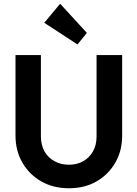

<svg xmlns="http://www.w3.org/2000/svg" viewBox="-20 -998 736 1028"><path d="M349 10Q266 10 201.5 -26.5Q137 -63 100 -127Q63 -191 63 -272V-703H199V-268Q199 -221 218.5 -187Q238 -153 272.5 -134.5Q307 -116 349 -116Q392 -116 425 -134.5Q458 -153 477.5 -187Q497 -221 497 -267V-703H634V-271Q634 -190 597 -126.5Q560 -63 496.5 -26.5Q433 10 349 10ZM395 -760 217 -876 302 -978 445 -822Z"/></svg>

Font: Outfit SemiBold
Style: Regular
Weight: 600
Designer: Rodrigo Fuenzalida
Foundry: fragTYPE
Version: Version 1.100;gftools[0.9.27]